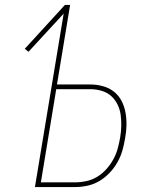

<svg xmlns="http://www.w3.org/2000/svg" viewBox="-20 -755 640 775"><path d="M121 0 237 -700 95 -546 80 -558 242 -735H263L210 -414H345Q371 -414 396 -407Q421 -400 440 -385Q459 -370 470.5 -348Q482 -326 486.5 -301Q491 -276 490.5 -249.5Q490 -223 485 -197Q481 -172 474 -147.5Q467 -123 454 -100Q441 -77 422.5 -57.5Q404 -38 381.5 -24.5Q359 -11 333.5 -5.5Q308 0 284 0ZM284 -19Q306 -19 329 -24Q352 -29 372.5 -41.5Q393 -54 409.5 -72.5Q426 -91 437.5 -112Q449 -133 455 -155Q461 -177 465 -200Q469 -223 469.5 -246.5Q470 -270 467 -292Q464 -314 454 -334Q444 -354 428 -368Q412 -382 390 -388.5Q368 -395 345 -395H207L145 -19Z"/></svg>

Font: Iosevka Thin Extended Oblique
Style: Regular
Weight: 100
Width: 7
Italic angle: -9°
Monospace: yes
Designer: Belleve Invis
Foundry: Belleve Invis
Version: Version 32.5.0; ttfautohint (v1.8.4)